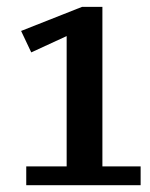

<svg xmlns="http://www.w3.org/2000/svg" viewBox="-20 -544 441 564"><path d="M57.1 0V-55.2H175.8V-438L71.8 -390.1L42 -453.1L221.2 -523.9H280.8V-55.2H393.1V0Z"/></svg>

Font: Trocchi
Style: Regular
Weight: 400
Designer: vernon adams
Version: Version 1.0; ttfautohint (v0.8) -l 6 -r 50 -G 100